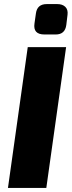

<svg xmlns="http://www.w3.org/2000/svg" viewBox="-20 -921 352 941"><path d="M209 -901H261Q286 -901 300 -887.5Q314 -874 311 -849L305 -799Q299 -752 253 -752H198Q141 -752 149 -806L156 -855Q162 -901 209 -901ZM207 0H19L116 -690H304Z"/></svg>

Font: Exo 2.0 Extra Bold
Style: Italic
Weight: 800
Italic angle: -8°
Designer: Natanael Gama
Version: Version 1.001;PS 001.001;hotconv 1.0.70;makeotf.lib2.5.58329